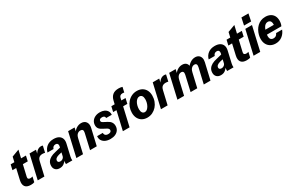

<svg xmlns="http://www.w3.org/2000/svg" viewBox="173 -2145 5406 3572"><g transform="rotate(-30 2875.5 -359.5)"><path d="M208 10Q122 10 87.5 -36.5Q53 -83 73 -170L175 -616L333 -675L213 -158Q207 -131 219.5 -117Q232 -103 261 -103Q276 -103 287.5 -105.5Q299 -108 310 -112L285 -3Q272 4 253 7Q234 10 208 10ZM45 -399 71 -510H399L374 -399Z M358 0 476 -510H615L587 -387H591L501 0ZM569 -290 578 -397Q607 -461 644.5 -490.5Q682 -520 725 -520Q736 -520 746.5 -518.5Q757 -517 764 -513L733 -376Q723 -379 708 -381Q693 -383 681 -383Q634 -383 606.5 -361Q579 -339 569 -290Z M964 0Q962 -19 964.5 -40.5Q967 -62 972 -90H969L1027 -345Q1031 -365 1027.5 -381Q1024 -397 1012 -406.5Q1000 -416 979 -416Q949 -416 930 -400.5Q911 -385 904 -358H774Q794 -434 851.5 -477Q909 -520 994 -520Q1062 -520 1104 -495.5Q1146 -471 1161.5 -427Q1177 -383 1163 -325L1107 -81Q1103 -62 1100.5 -39.5Q1098 -17 1101 0ZM829 10Q773 10 740.5 -21.5Q708 -53 708 -106Q708 -157 732 -194Q756 -231 800.5 -255.5Q845 -280 907 -293L1053 -329L1031 -237L939 -216Q897 -205 873 -185.5Q849 -166 849 -135Q849 -116 863 -105.5Q877 -95 901 -95Q933 -95 955.5 -113Q978 -131 984 -155L979 -82Q954 -41 917.5 -15.5Q881 10 829 10Z M1188 0 1305 -510H1444L1420 -402H1424L1331 0ZM1482 0 1557 -328Q1567 -369 1554 -388.5Q1541 -408 1507 -408Q1469 -408 1441 -382Q1413 -356 1402 -305L1408 -403Q1435 -458 1484 -489Q1533 -520 1588 -520Q1658 -520 1691 -472.5Q1724 -425 1707 -349L1626 0Z M1919 11Q1857 11 1811.5 -10Q1766 -31 1743 -69.5Q1720 -108 1726 -160H1848Q1847 -140 1855 -124Q1863 -108 1881 -98.5Q1899 -89 1926 -89Q1960 -89 1977.5 -102Q1995 -115 1995 -137Q1995 -154 1984.5 -167Q1974 -180 1952 -192L1893 -223Q1838 -249 1815 -279Q1792 -309 1792 -351Q1792 -401 1817 -439Q1842 -477 1886.5 -498.5Q1931 -520 1989 -520Q2043 -520 2083 -501.5Q2123 -483 2144 -449Q2165 -415 2161 -368H2039Q2041 -383 2034.5 -394.5Q2028 -406 2014 -412.5Q2000 -419 1977 -419Q1948 -419 1932.5 -407.5Q1917 -396 1917 -375Q1917 -360 1927 -349.5Q1937 -339 1963 -326L2030 -291Q2074 -269 2097 -235Q2120 -201 2120 -155Q2120 -105 2095 -67.5Q2070 -30 2025 -9.5Q1980 11 1919 11Z M2187 0 2321 -578Q2338 -653 2385 -691.5Q2432 -730 2514 -730Q2535 -730 2555 -727Q2575 -724 2594 -718L2569 -610Q2562 -612 2553 -613.5Q2544 -615 2534 -615Q2500 -615 2483 -600.5Q2466 -586 2460 -561L2331 0ZM2208 -399 2234 -510H2539L2513 -399Z M2711 10Q2651 10 2604 -16Q2557 -42 2530 -91.5Q2503 -141 2503 -211Q2503 -274 2524 -330Q2545 -386 2582.5 -428.5Q2620 -471 2671 -495.5Q2722 -520 2783 -520Q2847 -520 2894 -493Q2941 -466 2967 -417Q2993 -368 2993 -301Q2993 -238 2972 -181.5Q2951 -125 2912.5 -82Q2874 -39 2823 -14.5Q2772 10 2711 10ZM2721 -103Q2748 -103 2770 -121Q2792 -139 2809.5 -169Q2827 -199 2836.5 -235Q2846 -271 2846 -308Q2846 -357 2827 -382Q2808 -407 2774 -407Q2748 -407 2725 -389.5Q2702 -372 2685 -342.5Q2668 -313 2659 -276.5Q2650 -240 2650 -203Q2650 -155 2669 -129Q2688 -103 2721 -103Z M3005 0 3123 -510H3262L3234 -387H3238L3148 0ZM3216 -290 3225 -397Q3254 -461 3291.5 -490.5Q3329 -520 3372 -520Q3383 -520 3393.5 -518.5Q3404 -517 3411 -513L3380 -376Q3370 -379 3355 -381Q3340 -383 3328 -383Q3281 -383 3253.5 -361Q3226 -339 3216 -290Z M3359 0 3476 -510H3615L3591 -402H3595L3502 0ZM3642 0 3717 -328Q3726 -369 3714.5 -388.5Q3703 -408 3673 -408Q3638 -408 3611 -382Q3584 -356 3573 -305L3579 -403Q3606 -458 3654.5 -489Q3703 -520 3758 -520Q3825 -520 3855 -475.5Q3885 -431 3866 -349L3785 0ZM3925 0 4001 -328Q4010 -369 3998.5 -388.5Q3987 -408 3957 -408Q3922 -408 3894.5 -381.5Q3867 -355 3856 -304L3847 -402Q3885 -458 3933.5 -489Q3982 -520 4036 -520Q4081 -520 4110.5 -498.5Q4140 -477 4151 -438.5Q4162 -400 4150 -349L4069 0Z M4427 0Q4425 -19 4427.5 -40.5Q4430 -62 4435 -90H4432L4490 -345Q4494 -365 4490.5 -381Q4487 -397 4475 -406.5Q4463 -416 4442 -416Q4412 -416 4393 -400.5Q4374 -385 4367 -358H4237Q4257 -434 4314.5 -477Q4372 -520 4457 -520Q4525 -520 4567 -495.5Q4609 -471 4624.5 -427Q4640 -383 4626 -325L4570 -81Q4566 -62 4563.5 -39.5Q4561 -17 4564 0ZM4292 10Q4236 10 4203.5 -21.5Q4171 -53 4171 -106Q4171 -157 4195 -194Q4219 -231 4263.5 -255.5Q4308 -280 4370 -293L4516 -329L4494 -237L4402 -216Q4360 -205 4336 -185.5Q4312 -166 4312 -135Q4312 -116 4326 -105.5Q4340 -95 4364 -95Q4396 -95 4418.5 -113Q4441 -131 4447 -155L4442 -82Q4417 -41 4380.5 -15.5Q4344 10 4292 10Z M4846 10Q4760 10 4725.5 -36.5Q4691 -83 4711 -170L4813 -616L4971 -675L4851 -158Q4845 -131 4857.5 -117Q4870 -103 4899 -103Q4914 -103 4925.5 -105.5Q4937 -108 4948 -112L4923 -3Q4910 4 4891 7Q4872 10 4846 10ZM4683 -399 4709 -510H5037L5012 -399Z M4995 0 5112 -510H5255L5138 0ZM5122 -575 5155 -730H5306L5274 -575Z M5469 10Q5409 10 5363 -15Q5317 -40 5290.5 -87.5Q5264 -135 5264 -202Q5264 -244 5275.5 -288.5Q5287 -333 5309.5 -374.5Q5332 -416 5365.5 -448.5Q5399 -481 5443.5 -500Q5488 -519 5543 -519Q5601 -519 5645.5 -497Q5690 -475 5715 -432Q5740 -389 5740 -326Q5740 -294 5733.5 -264.5Q5727 -235 5716 -216H5349L5369 -310H5634L5602 -275Q5608 -296 5609 -320Q5610 -344 5604 -365.5Q5598 -387 5582 -401Q5566 -415 5538 -415Q5507 -415 5484.5 -398Q5462 -381 5447 -353.5Q5432 -326 5422 -295Q5412 -264 5408 -235Q5404 -206 5404 -185Q5404 -136 5424.5 -115Q5445 -94 5481 -94Q5513 -94 5534 -109.5Q5555 -125 5569 -156H5698Q5667 -77 5607 -33.5Q5547 10 5469 10Z"/></g></svg>

Font: Instrument Sans SemiCondensed
Style: Bold Italic
Weight: 700
Width: 4
Italic angle: -13°
Designer: Rodrigo Fuenzalida
Foundry: fragTYPE
Version: Version 1.000;gftools[0.9.28]